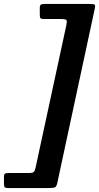

<svg xmlns="http://www.w3.org/2000/svg" viewBox="-80 -800 500 970"><path d="M167 150H-38Q-52.5 150 -56.2 145.8Q-60 141.5 -60 126V95Q-60 80.5 -54.8 77.2Q-49.5 74 -35.5 74H64.5Q84.5 74 90.2 69Q96 64 99.5 48L254.5 -669.5Q259 -690.5 256.5 -697.2Q254 -704 226.5 -704H142.5Q128 -704 124.5 -708Q121 -712 121 -727V-758.5Q121 -774 127 -777Q133 -780 148 -780H372.5Q394 -780 398.2 -776.2Q402.5 -772.5 398.5 -755L210 122Q206 141.5 198.8 145.8Q191.5 150 167 150Z"/></svg>

Font: Besley* Narrow Semi
Style: Italic
Weight: 600
Width: 4
Italic angle: -13°
Designer: Owen Earl
Foundry: indestructible type*
Version: Version 3.000; ttfautohint (v1.8.3)